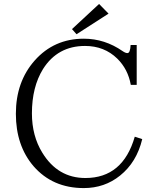

<svg xmlns="http://www.w3.org/2000/svg" viewBox="-20 -935 770 969"><path d="M669.9 -506.8H640.1Q626 -585.9 571.8 -639.2Q506.3 -703.1 409.2 -703.1Q271 -703.1 197.3 -586.9Q141.1 -496.1 141.1 -362.8Q141.1 -249.5 193.4 -164.6Q271.5 -36.6 411.1 -36.6Q600.1 -36.6 660.2 -245.1L697.8 -232.9Q669.9 -116.2 585.9 -48.8Q507.8 14.2 402.8 14.2Q245.1 14.2 148.9 -96.7Q60.1 -200.7 60.1 -360.8Q60.1 -522.5 155.3 -629.9Q252.9 -739.7 402.8 -739.7Q508.8 -739.7 599.1 -676.8Q613.3 -667 623 -667Q637.2 -667 639.2 -708H669.9ZM480 -915 527.8 -866.2 366.2 -762.2 343.3 -788.1Z"/></svg>

Font: I.MingCP
Style: Regular
Weight: 400
Designer: I.Font Project
Version: Version 8.000; Sep 06, 2022